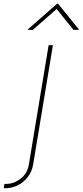

<svg xmlns="http://www.w3.org/2000/svg" viewBox="-110 -783 434 1007"><path d="M145 -545.9H167.5L64 79.1Q57.6 117.7 35.6 145.8Q13.7 173.8 -17.1 189Q-47.9 204.1 -81.5 204.1H-90.3L-86.9 181.6H-78.1Q-37.6 181.6 -2 154.3Q33.7 127 41.5 79.1ZM62.5 -626.5H36.1L36.6 -629.4L189 -763.2H194.8L303.2 -629.4L302.7 -626.5H275.4L187 -735.8Z"/></svg>

Font: Inter Thin
Style: Italic
Weight: 250
Italic angle: -9.3988°
Designer: Rasmus Andersson
Foundry: rsms
Version: Version 4.001;git-66647c0bb